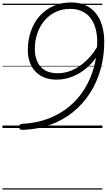

<svg xmlns="http://www.w3.org/2000/svg" viewBox="-20 -1040 867 1560"><path d="M557 -1020Q645 -1020 705 -980.5Q765 -941 796 -869.5Q827 -798 827 -701Q827 -584 797.5 -478Q768 -372 711.5 -284Q655 -196 574.5 -130.5Q494 -65 392.5 -27.5Q291 10 170 15Q154 15 146 12.5Q138 10 137 -5Q136 -23 142 -28Q148 -33 163 -34Q277 -40 372 -76Q467 -112 541 -173Q615 -234 666 -316Q717 -398 743.5 -495Q770 -592 770 -700Q770 -763 755 -813Q740 -863 712 -897.5Q684 -932 643 -950Q602 -968 550 -968Q486 -968 433 -943Q380 -918 342 -873.5Q304 -829 283.5 -769.5Q263 -710 263 -640Q263 -585 282.5 -540.5Q302 -496 343 -470.5Q384 -445 449 -445Q493 -445 535 -458Q577 -471 614.5 -495Q652 -519 684 -550Q716 -581 741.5 -616Q767 -651 784 -688L789 -616Q759 -564 720.5 -523Q682 -482 637 -453Q592 -424 542 -408.5Q492 -393 439 -393Q382 -393 338.5 -411Q295 -429 265.5 -461.5Q236 -494 221 -537Q206 -580 206 -630Q206 -714 230.5 -785Q255 -856 301 -908.5Q347 -961 412 -990.5Q477 -1020 557 -1020ZM0 490H812V500H0ZM0 -20H812V0H0ZM0 -505H812V-500H0ZM0 -1010H812V-1000H0Z"/></svg>

Font: Playwrite MX Guides
Style: Regular
Weight: 400
Designer: Veronika Burian, José Scaglione
Foundry: TypeTogether
Version: Version 1.003